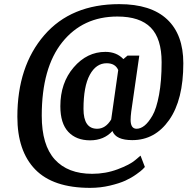

<svg xmlns="http://www.w3.org/2000/svg" viewBox="-20 -660 907 929"><path d="M620 18Q541 18 524 -26Q483 19 416 19Q349 19 310.5 -22Q272 -63 272 -146Q272 -259 336.5 -334Q401 -409 490 -409Q544 -409 577 -374L597 -391H654L615 -120Q612 -96 612 -80Q612 -37 641 -37Q660 -37 679 -52Q698 -67 717.5 -100.5Q737 -134 749.5 -201Q762 -268 762 -359Q762 -473 709.5 -526.5Q657 -580 548 -580Q381 -580 281.5 -456Q182 -332 182 -100Q182 42 245 111.5Q308 181 426 181Q491 181 549.5 159Q608 137 634 115L660 93L681 148Q677 152 670.5 159Q664 166 639.5 183.5Q615 201 586.5 214Q558 227 512 238Q466 249 416 249Q237 249 150.5 160Q64 71 64 -95Q64 -339 194 -489.5Q324 -640 557 -640Q710 -640 788.5 -566.5Q867 -493 867 -354Q867 -177 798.5 -79.5Q730 18 620 18ZM518 -82 520 -96 552 -321Q538 -354 496 -354Q445 -354 414.5 -298Q384 -242 384 -133Q384 -37 450 -37Q491 -37 518 -82Z"/></svg>

Font: Arsenal
Style: Bold Italic
Weight: 700
Italic angle: -9°
Designer: Andrij Shevchenko
Foundry: Stairsfor.com
Version: Version 1.000